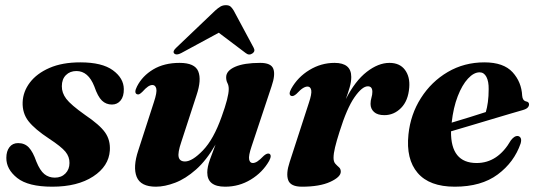

<svg xmlns="http://www.w3.org/2000/svg" viewBox="-20 -710 2072 742"><path d="M192 -23.5Q217 -23.5 232.8 -39.5Q248.5 -55.5 248.5 -80Q249 -104 232.8 -123.8Q216.5 -143.5 170 -174Q114.5 -210.5 90.2 -241.5Q66 -272.5 67.5 -315Q69 -356 95.5 -391Q122 -426 171.2 -447.5Q220.5 -469 290.5 -469Q374.5 -469 416.2 -438.5Q458 -408 458.5 -366Q459 -337.5 446.2 -321.8Q433.5 -306 412.5 -306Q390 -306 374 -321.2Q358 -336.5 344.5 -376Q321 -435.5 275.5 -435.5Q250.5 -435.5 234.8 -419.8Q219 -404 219 -377Q218.5 -351.5 236 -328.2Q253.5 -305 308.5 -266Q365.5 -227.5 386.2 -198Q407 -168.5 404.5 -128.5Q400.5 -67.5 340 -28Q279.5 11.5 182 11.5Q89 11.5 46.5 -22.2Q4 -56 4.5 -100Q4.5 -125.5 16.5 -141.2Q28.5 -157 50 -157Q75.5 -157 91.5 -140Q107.5 -123 120.5 -85.5Q134.5 -51 151.5 -37.2Q168.5 -23.5 192 -23.5Z M1020.5 -116Q1032 -110.5 1020 -88Q994.5 -43.5 949.2 -16Q904 11.5 850 11.5Q781 11.5 781 -43.5Q781 -64.5 791.2 -93Q801.5 -121.5 813 -151.5Q778 -90.5 737.5 -54.8Q697 -19 656.8 -3.8Q616.5 11.5 582.5 11.5Q523.5 11.5 508.2 -26.5Q493 -64.5 514.5 -129L574.5 -314.5Q587.5 -353.5 584 -367.5Q580.5 -381.5 569 -381.5Q561 -381.5 552 -375.5Q543 -369.5 529.5 -354.5Q522 -347.5 517.8 -345.8Q513.5 -344 509 -346Q497 -351.5 509.5 -376Q530 -416.5 572.2 -441.8Q614.5 -467 674 -467Q733 -467 746.2 -434.2Q759.5 -401.5 739.5 -342L680.5 -161Q666.5 -120 670.5 -103Q674.5 -86 695 -86Q723 -86 764.2 -128.8Q805.5 -171.5 836.5 -259Q864 -334.5 864 -366Q864 -379.5 859 -389Q854 -398.5 854 -411.5Q854 -436.5 888.5 -451.8Q923 -467 985.5 -467Q1027.5 -467 1036.2 -444.2Q1045 -421.5 1029.5 -376.5L952 -143.5Q940 -108 942.8 -94Q945.5 -80 957 -80Q965 -80 974.5 -86Q984 -92 1000 -108.5Q1012.5 -119 1020.5 -116ZM680.5 -505Q662 -495 653 -503.5Q646 -512 661.5 -526L812 -669.5Q823 -679.5 832.2 -684.8Q841.5 -690 853 -690Q864.5 -690 870.8 -684.8Q877 -679.5 883 -669.5L960 -526Q968 -512 955.5 -503.5Q942.5 -494.5 929.5 -505L825.5 -583.5Z M1105 -339.5Q1093.5 -345 1105.5 -367Q1130.5 -412 1175.8 -439.5Q1221 -467 1273 -467Q1337.5 -467 1337.5 -412.5Q1337.5 -393.5 1331.2 -372Q1325 -350.5 1316.5 -327Q1352.5 -397.5 1397.2 -432.2Q1442 -467 1485 -467Q1525 -467 1545 -440Q1565 -413 1561.5 -371.5Q1557.5 -320.5 1530 -292.8Q1502.5 -265 1465.5 -265Q1439 -265 1425.5 -277.2Q1412 -289.5 1412 -308.5Q1412 -321 1415.5 -332.5Q1419 -344 1419 -355Q1419 -376.5 1401.5 -376.5Q1379.5 -376.5 1350 -334.2Q1320.5 -292 1292 -200.5Q1280.5 -164.5 1274.8 -140.5Q1269 -116.5 1269 -100Q1269 -85 1276 -77.2Q1283 -69.5 1290 -63.5Q1297 -57.5 1297 -46.5Q1297 -26 1256.2 -7.2Q1215.5 11.5 1147 11.5Q1103 11.5 1093.8 -13.8Q1084.5 -39 1099.5 -84L1173.5 -312Q1185.5 -347.5 1182.8 -361.5Q1180 -375.5 1168.5 -375.5Q1160.5 -375.5 1150.8 -369.5Q1141 -363.5 1125.5 -347Q1113 -336 1105 -339.5Z M1992 -155.5Q1967 -83 1903.5 -35.8Q1840 11.5 1737.5 11.5Q1639.5 11.5 1594 -41.8Q1548.5 -95 1558.5 -190.5Q1566.5 -268 1606.8 -331.2Q1647 -394.5 1710.5 -431.8Q1774 -469 1852 -469Q1926 -469 1960.8 -431Q1995.5 -393 1998 -340Q1999.5 -321 2013.5 -318Q2024.5 -316 2024.5 -306.5Q2024.5 -300 2019.2 -294.2Q2014 -288.5 2000 -284.5Q1984 -280 1951.8 -270.5Q1919.5 -261 1879.5 -249Q1839.5 -237 1798.5 -224.8Q1757.5 -212.5 1723 -202.5Q1721.5 -80 1822 -80Q1904 -80 1954.5 -168Q1968.5 -185.5 1980 -184.5Q1988 -184 1992 -177Q1996 -170 1992 -155.5ZM1833.5 -430.5Q1811 -430.5 1788.5 -406.2Q1766 -382 1749 -338.2Q1732 -294.5 1725.5 -236Q1759 -246 1795.2 -257.2Q1831.5 -268.5 1857.5 -277Q1862.5 -293.5 1865.5 -315.8Q1868.5 -338 1868.5 -365.5Q1869 -395 1859.8 -412.8Q1850.5 -430.5 1833.5 -430.5Z"/></svg>

Font: Fraunces 72pt
Style: Bold Italic
Weight: 700
Italic angle: -16°
Version: Version 1.000;[b76b70a41]